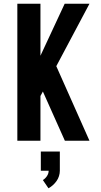

<svg xmlns="http://www.w3.org/2000/svg" viewBox="-20 -755 540 1030"><path d="M73 0V-735H197V-456L327 -735H460L282 -400L460 0H328L210 -264L197 -240V0ZM240 255 210 211Q223 203 232 189.5Q241 176 241 161H199V58H301V161Q301 175 296.5 189.5Q292 204 283.5 216Q275 228 264 238Q253 248 240 255Z"/></svg>

Font: Iosevka SS04 Extrabold
Style: Regular
Weight: 800
Monospace: yes
Designer: Belleve Invis
Foundry: Belleve Invis
Version: Version 19.0.0; ttfautohint (v1.8.4)